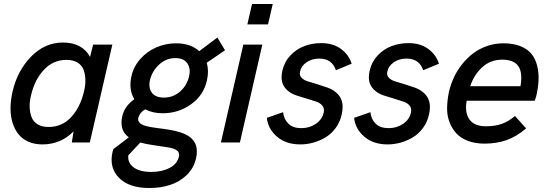

<svg xmlns="http://www.w3.org/2000/svg" viewBox="-20 -710 2732 957"><path d="M444.3 -487.8H540L427.7 0H337.9L346.7 -55.2Q283.2 9.8 190.9 9.8Q151.9 9.8 121.1 -3.9Q90.3 -17.6 71.3 -42Q52.2 -66.4 42.2 -99.4Q32.2 -132.3 32.5 -171.4Q32.7 -210.4 42.5 -253.4Q66.4 -357.4 134.8 -427.7Q203.1 -498 294.4 -498Q342.3 -498 376.7 -479.2Q411.1 -460.4 428.7 -426.3ZM398.4 -253.4Q406.7 -285.6 405.5 -314.5Q404.3 -343.3 395.5 -364.7Q386.7 -386.2 365.2 -398.9Q343.8 -411.6 311.5 -411.6Q244.6 -411.6 198.2 -361.3Q151.9 -311 134.8 -234.9Q126.5 -202.1 127.9 -173.6Q129.4 -145 138.4 -123.5Q147.5 -102.1 168.9 -89.6Q190.4 -77.1 222.2 -77.1Q289.6 -77.1 335 -126.5Q380.4 -175.8 398.4 -253.4Z M1101.6 -459.5 1010.3 -397Q1022.5 -356 1011.2 -308.6Q994.6 -234.4 931.9 -189.9Q869.1 -145.5 791 -145.5Q741.2 -145.5 703.6 -165Q676.3 -149.4 669.4 -123Q667 -112.3 671.6 -104Q676.3 -95.7 685.3 -90.6Q694.3 -85.4 709.2 -81.5Q724.1 -77.6 739.3 -75.4Q754.4 -73.2 774.4 -70.3Q784.7 -68.8 789.6 -68.4Q807.6 -65.9 821.5 -63.7Q835.4 -61.5 852.3 -57.6Q869.1 -53.7 881.6 -49.6Q894 -45.4 907.2 -38.8Q920.4 -32.2 929.4 -24.7Q938.5 -17.1 946.3 -6.3Q954.1 4.4 957.5 16.8Q960.9 29.3 961.2 45.2Q961.4 61 957 79.6Q945.8 128.9 910.4 162.8Q875 196.8 827.6 211.9Q780.3 227.1 724.6 227.1Q622.6 227.1 572.8 176Q522.9 125 541 46.9Q541 46.4 542.5 41.5Q543.9 36.6 544.9 33.2L622.1 -25.4Q573.7 -60.5 589.4 -130.9Q601.1 -181.2 649.4 -215.3Q620.1 -264.2 635.3 -331.1Q646.5 -379.4 680.2 -417Q713.9 -454.6 760.3 -474.4Q806.6 -494.1 857.4 -494.1Q929.7 -494.1 973.1 -455.1L1063.5 -522.9ZM922.4 -329.6Q931.6 -368.2 913.6 -394.3Q895.5 -420.4 854.5 -420.4Q808.6 -420.4 773.7 -388.7Q738.8 -356.9 727.5 -311Q718.8 -271.5 737.1 -247.6Q755.4 -223.6 796.9 -223.6Q842.8 -223.6 877.2 -253.4Q911.6 -283.2 922.4 -329.6ZM871.6 71.3Q874.5 64.5 872.6 58.6Q870.6 52.7 869.6 48.6Q868.7 44.4 863 40.8Q857.4 37.1 853.3 34.7Q849.1 32.2 840.8 29.8Q832.5 27.3 825.9 26.1Q819.3 24.9 809.1 23.2Q798.8 21.5 790.8 20.5Q782.7 19.5 771.5 17.8Q760.3 16.1 751.5 14.6Q704.1 7.8 679.2 0.5L619.6 64Q615.2 100.6 645.5 123.8Q675.8 147 734.4 147Q786.6 147 825 127.2Q863.3 107.4 871.6 71.3Z M1212.9 -588.4 1236.3 -689.9H1339.4L1315.9 -588.4ZM1081.1 0 1192.9 -487.8H1287.6L1175.8 0Z M1477.1 9.8Q1405.3 9.8 1360.4 -29.1Q1315.4 -67.9 1310.1 -122.6L1391.1 -150.9Q1395 -115.7 1417.5 -93.5Q1439.9 -71.3 1481.9 -71.3Q1522.9 -71.3 1554.2 -92.8Q1585.4 -114.3 1593.3 -148.4Q1598.1 -168.9 1587.2 -182.9Q1576.2 -196.8 1555.7 -203.6Q1535.2 -210.4 1509.3 -218.3Q1483.4 -226.1 1458.7 -233.9Q1434.1 -241.7 1414.8 -257.6Q1395.5 -273.4 1387.5 -296.9Q1379.4 -320.3 1387.7 -358.9Q1397.9 -402.8 1428 -434.3Q1458 -465.8 1497.3 -480.5Q1536.6 -495.1 1581.1 -495.1Q1639.6 -495.1 1678.7 -466.8Q1717.8 -438.5 1732.9 -392.6L1654.3 -359.9Q1634.8 -418 1571.3 -418Q1534.7 -418 1508.1 -399.7Q1481.4 -381.3 1475.6 -353.5Q1471.2 -335.4 1482.7 -323Q1494.1 -310.5 1515.1 -304.2Q1536.1 -297.9 1562 -290Q1587.9 -282.2 1613 -273.2Q1638.2 -264.2 1657.5 -247.1Q1676.8 -230 1684.3 -204.6Q1691.9 -179.2 1683.1 -138.7Q1674.8 -101.6 1653.3 -72.3Q1631.8 -43 1603 -25.6Q1574.2 -8.3 1542.2 0.7Q1510.3 9.8 1477.1 9.8Z M1912.1 9.8Q1840.3 9.8 1795.4 -29.1Q1750.5 -67.9 1745.1 -122.6L1826.2 -150.9Q1830.1 -115.7 1852.5 -93.5Q1875 -71.3 1917 -71.3Q1958 -71.3 1989.3 -92.8Q2020.5 -114.3 2028.3 -148.4Q2033.2 -168.9 2022.2 -182.9Q2011.2 -196.8 1990.7 -203.6Q1970.2 -210.4 1944.3 -218.3Q1918.5 -226.1 1893.8 -233.9Q1869.1 -241.7 1849.9 -257.6Q1830.6 -273.4 1822.5 -296.9Q1814.5 -320.3 1822.8 -358.9Q1833 -402.8 1863 -434.3Q1893.1 -465.8 1932.4 -480.5Q1971.7 -495.1 2016.1 -495.1Q2074.7 -495.1 2113.8 -466.8Q2152.8 -438.5 2168 -392.6L2089.4 -359.9Q2069.8 -418 2006.3 -418Q1969.7 -418 1943.1 -399.7Q1916.5 -381.3 1910.6 -353.5Q1906.2 -335.4 1917.7 -323Q1929.2 -310.5 1950.2 -304.2Q1971.2 -297.9 1997.1 -290Q2022.9 -282.2 2048.1 -273.2Q2073.2 -264.2 2092.5 -247.1Q2111.8 -230 2119.4 -204.6Q2127 -179.2 2118.2 -138.7Q2109.9 -101.6 2088.4 -72.3Q2066.9 -43 2038.1 -25.6Q2009.3 -8.3 1977.3 0.7Q1945.3 9.8 1912.1 9.8Z M2395 5.9Q2348.6 5.9 2312.5 -7.8Q2276.4 -21.5 2254.6 -45.2Q2232.9 -68.8 2220.5 -101.3Q2208 -133.8 2208.5 -171.4Q2209 -209 2217.3 -250.5Q2226.1 -288.6 2242.4 -324Q2258.8 -359.4 2283.7 -390.4Q2308.6 -421.4 2338.9 -444.3Q2369.1 -467.3 2408 -480.7Q2446.8 -494.1 2489.3 -494.1Q2539.1 -494.1 2575 -479.5Q2610.8 -464.8 2630.1 -440.2Q2649.4 -415.5 2657.7 -381.1Q2666 -346.7 2664.3 -309.8Q2662.6 -272.9 2652.8 -230.5L2645.5 -208H2306.2Q2295.4 -150.4 2319.3 -115.5Q2343.3 -80.6 2401.9 -80.6Q2446.8 -80.6 2480.5 -92.3Q2514.2 -104 2546.9 -131.8L2602.5 -69.8Q2553.2 -28.3 2503.7 -11.2Q2454.1 5.9 2395 5.9ZM2323.7 -280.3H2574.2Q2585.9 -346.7 2564 -379.6Q2542 -412.6 2482.4 -412.6Q2425.3 -412.6 2384 -375.2Q2342.8 -337.9 2323.7 -280.3Z"/></svg>

Font: HK Grotesk Medium Italic
Style: Regular
Weight: 500
Italic angle: -13°
Designer: Alfredo Marco Pradil and Stefan Peev
Foundry: Hanken Design Co.
Version: Version 1.000;PS 001.000;hotconv 1.0.88;makeotf.lib2.5.64775